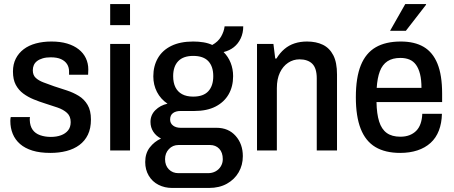

<svg xmlns="http://www.w3.org/2000/svg" viewBox="-20 -743 2240 948"><path d="M229 12Q177 12 140 0.5Q103 -11 79 -32Q55 -53 43 -82Q31 -111 31 -146Q31 -151 31.5 -156Q32 -161 33 -165H128Q127 -161 127 -157.5Q127 -154 127 -150Q128 -121 141 -102.5Q154 -84 178 -75.5Q202 -67 231 -67Q259 -67 281 -75Q303 -83 316 -99Q329 -115 329 -140Q329 -169 311 -185.5Q293 -202 264 -212Q235 -222 203 -232Q174 -241 146 -252.5Q118 -264 95 -281Q72 -298 58 -324Q44 -350 44 -390Q44 -426 58 -453.5Q72 -481 97 -500Q122 -519 157 -528.5Q192 -538 234 -538Q278 -538 311.5 -528Q345 -518 368.5 -499.5Q392 -481 404 -455.5Q416 -430 416 -400Q416 -393 415.5 -386Q415 -379 415 -374H321V-390Q321 -411 311 -426.5Q301 -442 281.5 -451Q262 -460 230 -460Q208 -460 191 -455Q174 -450 163 -441.5Q152 -433 147 -421.5Q142 -410 142 -396Q142 -372 156.5 -358.5Q171 -345 195 -336Q219 -327 247 -317Q278 -307 310 -296.5Q342 -286 369 -269.5Q396 -253 412.5 -225Q429 -197 429 -153Q429 -109 414 -78Q399 -47 372 -27Q345 -7 308.5 2.5Q272 12 229 12Z M524 -619V-723H622V-619ZM524 0V-526H622V0Z M830 185Q793 185 762.5 169.5Q732 154 714.5 124.5Q697 95 697 57Q697 14 719.5 -15Q742 -44 775 -59Q751 -71 737 -92.5Q723 -114 723 -141Q723 -175 747 -199Q771 -223 807 -231Q773 -254 755 -289Q737 -324 737 -366Q737 -417 759.5 -456Q782 -495 826 -516.5Q870 -538 934 -538Q961 -538 985 -534Q1009 -530 1028 -521Q1057 -537 1071.5 -562Q1086 -587 1089 -613H1181Q1181 -580 1168.5 -553.5Q1156 -527 1134.5 -510Q1113 -493 1084 -486Q1107 -463 1119 -432.5Q1131 -402 1131 -367Q1131 -316 1109 -277.5Q1087 -239 1044.5 -217Q1002 -195 939 -195H871Q848 -195 834 -184.5Q820 -174 820 -153Q820 -134 834.5 -123Q849 -112 872 -112H1049Q1108 -112 1143.5 -72Q1179 -32 1179 28Q1179 72 1158.5 107.5Q1138 143 1100.5 164Q1063 185 1012 185ZM861 112H1007Q1028 112 1044.5 103Q1061 94 1070.5 78Q1080 62 1080 43Q1080 10 1062.5 -8.5Q1045 -27 1017 -27H861Q833 -27 814 -7Q795 13 795 43Q795 74 813.5 93Q832 112 861 112ZM934 -266Q984 -266 1008.5 -292.5Q1033 -319 1033 -367Q1033 -415 1008.5 -441Q984 -467 934 -467Q885 -467 860 -441Q835 -415 835 -367Q835 -335 846 -312.5Q857 -290 879 -278Q901 -266 934 -266Z M1249 0V-526H1330L1339 -454H1345Q1362 -482 1384.5 -501Q1407 -520 1435 -529Q1463 -538 1496 -538Q1541 -538 1574 -522Q1607 -506 1625.5 -470.5Q1644 -435 1644 -375V0H1544V-356Q1544 -381 1538.5 -399Q1533 -417 1522 -428Q1511 -439 1495 -444.5Q1479 -450 1459 -450Q1428 -450 1402.5 -433Q1377 -416 1362 -384.5Q1347 -353 1347 -308V0Z M1956 12Q1882 12 1833.5 -17Q1785 -46 1761 -107Q1737 -168 1737 -263Q1737 -360 1761.5 -420.5Q1786 -481 1835 -509.5Q1884 -538 1959 -538Q2027 -538 2072 -511.5Q2117 -485 2140 -428.5Q2163 -372 2163 -281V-239H1839Q1840 -181 1852 -143Q1864 -105 1889.5 -86.5Q1915 -68 1957 -68Q1982 -68 2001.5 -75.5Q2021 -83 2035 -97Q2049 -111 2056.5 -132.5Q2064 -154 2065 -181H2162Q2161 -135 2147 -98.5Q2133 -62 2106 -37.5Q2079 -13 2041 -0.5Q2003 12 1956 12ZM1840 -309H2061Q2061 -349 2054 -377Q2047 -405 2034 -423Q2021 -441 2001.5 -449Q1982 -457 1957 -457Q1918 -457 1893 -440.5Q1868 -424 1855.5 -391Q1843 -358 1840 -309ZM1906 -591 1981 -723H2083L2084 -720L1984 -591Z"/></svg>

Font: Archivo SemiCondensed Medium
Style: Regular
Weight: 500
Width: 4
Designer: Hector Gatti
Foundry: Omnibus-Type
Version: Version 2.001